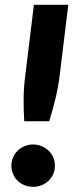

<svg xmlns="http://www.w3.org/2000/svg" viewBox="-20 -748 316 776"><path d="M256 -728.5 221 -441.5Q215.5 -396 204.5 -350.8Q193.5 -305.5 179 -258H78Q75 -305.5 75.5 -350.8Q76 -396 82 -441.5L117 -728.5ZM26 -78.5Q26 -96.5 32.8 -112Q39.5 -127.5 51.2 -139Q63 -150.5 79 -157.2Q95 -164 114 -164Q132.5 -164 148.5 -157.2Q164.5 -150.5 176.5 -139Q188.5 -127.5 195.2 -112Q202 -96.5 202 -78.5Q202 -60.5 195.2 -44.8Q188.5 -29 176.5 -17.5Q164.5 -6 148.5 0.5Q132.5 7 114 7Q95 7 79 0.5Q63 -6 51.2 -17.5Q39.5 -29 32.8 -44.8Q26 -60.5 26 -78.5Z"/></svg>

Font: Lato ExtraBold
Style: Italic
Weight: 800
Italic angle: -7°
Designer: Lukasz Dziedzic with Adam Twardoch and Botio Nikoltchev
Foundry: tyPoland Lukasz Dziedzic
Version: Version 2.015; 2015-08-06; http://www.latofonts.com/